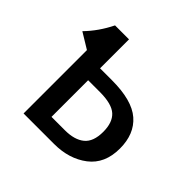

<svg xmlns="http://www.w3.org/2000/svg" viewBox="-138 -662 797 797"><g transform="rotate(45 260.0 -263.5)"><path d="M485 -180Q485 -91 425.5 -45.5Q366 0 278 0H99V-372L30 -414Q77 -462 109 -527H191V-357H261Q379 -357 432 -311Q485 -265 485 -180ZM387 -180Q387 -235 358.5 -261Q330 -287 260 -287H191V-72H270Q326 -72 356.5 -97Q387 -122 387 -180Z"/></g></svg>

Font: Fira Sans
Style: Regular
Weight: 400
Designer: bBox Type GmbH & Carrois Corporate GbR & Edenspiekermann AG
Foundry: bBox Type GmbH & Carrois Corporate GbR & Edenspiekermann AG
Version: Version 4.301